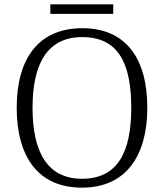

<svg xmlns="http://www.w3.org/2000/svg" viewBox="-20 -855 757 885"><path d="M212 -791H502V-835H212ZM358 10C560 10 659 -136 659 -358C659 -585 561 -725 359 -725C158 -725 57 -585 57 -359C57 -132 156 10 358 10ZM358 -31C200 -31 130 -152 130 -358C130 -564 200 -684 359 -684C525 -684 585 -564 585 -358C585 -153 522 -31 358 -31Z"/></svg>

Font: Noto Serif Tamil Light
Style: Italic
Weight: 300
Italic angle: -12°
Designer: Indian Type Foundry, Tom Grace, and the Monotype Design Team
Foundry: Monotype Imaging Inc.
Version: Version 2.003